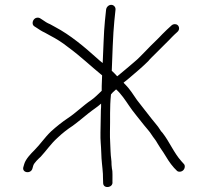

<svg xmlns="http://www.w3.org/2000/svg" viewBox="-20 -711 832 795"><path d="M419.3 -671 414.4 -624C409.3 -574.9 408.3 -506.6 405.2 -450C396.5 -456.7 388.3 -463.7 380.4 -471C330.2 -516.3 270.9 -566.2 208.8 -599L187 -611C175.7 -615.4 166 -621.8 155.9 -629L146.6 -635C142.2 -637.7 137.3 -638.5 131.8 -637.5C115.5 -634.5 108.8 -610.1 122.1 -602L131.5 -596C142.8 -588.3 153.7 -581.2 165.4 -576L187.1 -564C215 -549.3 235.8 -536.5 263 -515C313.3 -478.3 355.5 -437.5 402.8 -399C402.5 -383.7 402 -369 401.2 -355C401.2 -345 401.2 -345 401.1 -335C387.2 -322.4 373.2 -306.9 357 -296C325.5 -275.1 292.7 -242.3 261.3 -222C238 -206.5 213.6 -187 191.5 -167C164.8 -141.5 147.7 -114.5 122.3 -89C107.9 -74.8 86.4 -52.5 80.4 -32L77.2 -21C67.9 5.1 108.7 11 114.5 -14L117.6 -25C120.7 -36.5 140.3 -54.6 148.5 -62C172.7 -88.2 190.2 -115.1 217.7 -140C237.3 -158.8 259.4 -176.1 280.9 -190C302.4 -205.6 324.4 -224.4 346.4 -242C366.5 -258.1 381.4 -266.5 398.6 -282C398.8 -271.3 398.5 -262.3 397.7 -255C397.6 -227.6 396.5 -190.5 396 -162C395.1 -128.3 398.4 -111.8 399.3 -79C400 -43.9 404.2 -21.8 406.1 9C406.2 17 406.2 17 406.4 25C406.5 33 406.8 39.6 407.1 47C407.6 72.5 449.2 66.8 445.6 42C444.9 24.3 447.4 1.9 443.4 -13C442.9 -18 442.9 -18 441.9 -28C442.2 -49.1 438.6 -58.8 437.8 -84C437.2 -116.4 434.7 -132 435.3 -165C436.8 -218.9 433.8 -265.3 439.5 -320C443 -324 443 -324 446.4 -328C454.1 -335 454.1 -335 460.7 -341C481.1 -323.3 499.7 -295 514.6 -273C527.8 -252.1 563.8 -209.7 577.1 -192C583.7 -183.3 601 -164.9 607.1 -154C616.2 -139.5 623.9 -132.8 632.3 -117C642.1 -101.3 645.6 -95.2 656.4 -80C671.2 -56.2 682.1 -36.8 700.7 -16L710.6 -6C713.5 -2 717.8 0 723.5 0C734.8 0 743.9 -8.2 745 -19.5C745.6 -25.2 744.1 -29.7 740.5 -33L730.6 -44C699.8 -78.4 681.7 -124.2 652.9 -161C648.6 -165 644.8 -170 641.4 -176C634.8 -187.9 616.6 -207.3 608.8 -218C595.9 -235.2 561.5 -277.6 547.1 -297C532.9 -317.9 516.2 -344.2 497.9 -362C495.5 -364 493.4 -366.3 491.7 -369C508 -380.4 541.5 -411.1 557.4 -424C568.5 -434 568.5 -434 577.3 -442C583.2 -447.3 588.8 -452.7 594 -458C596 -461.2 605.8 -471.4 608.7 -474L629.9 -495C649.6 -515.5 660.7 -525 679 -544C685.8 -551 685.8 -551 692.5 -558C699.6 -565.4 706.3 -571.4 713.6 -578C727.8 -588.9 721.8 -611 704.5 -611C698.9 -611 694.2 -609.3 690.5 -606C677.5 -594.2 663.7 -581.5 651.6 -569L638.2 -555C625.8 -541.8 619.4 -537.2 603.6 -521L582.3 -499C563.6 -480.6 554.4 -469.2 534.5 -453C515.3 -437.2 483.6 -409 465.4 -395C465.5 -395.7 465.2 -396 464.5 -396C457.3 -404 450.1 -411.3 442.8 -418C444.6 -469 448 -572.9 453.4 -624L458.3 -671C459.4 -681.6 451 -691 440.4 -691C429.8 -691 420.4 -681.6 419.3 -671Z"/></svg>

Font: Just Breathe
Style: Obl2
Weight: 400
Foundry: Cannot Into Space Fonts
Version: Version 0.72